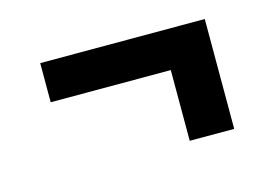

<svg xmlns="http://www.w3.org/2000/svg" viewBox="-48 -469 596 417"><g transform="rotate(-15 250.0 -260.5)"><path d="M335 -137V-296H65V-384H435V-137Z"/></g></svg>

Font: Iosevka Curly Slab Semibold
Style: Regular
Weight: 600
Monospace: yes
Designer: Belleve Invis
Foundry: Belleve Invis
Version: Version 22.1.2; ttfautohint (v1.8.4)